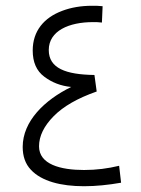

<svg xmlns="http://www.w3.org/2000/svg" viewBox="-20 -645 489 665"><path d="M226.6 -343.8C134.3 -298.8 58.6 -225.1 58.6 -136.2C58.6 -103.5 67.9 -77.1 86.9 -57.1C124 -17.1 191.4 0 271 0C312 0 355 -4.4 399.4 -12.2L392.6 -70.8C354 -61.5 314.5 -56.2 271 -56.2C189.5 -56.2 115.2 -75.7 115.2 -138.2C115.2 -173.8 132.3 -208.5 166 -242.7C199.7 -276.9 249.5 -305.2 314.9 -328.1L307.1 -385.3C207.5 -386.7 148.9 -408.7 148.9 -471.7C148.9 -538.6 219.7 -568.4 301.8 -568.4C311.5 -568.4 322.8 -568.4 333 -566.9L335.4 -623.5C323.2 -625 311.5 -625 298.3 -625C260.7 -625 226.1 -619.1 195.3 -607.4C132.8 -584 93.3 -538.1 93.3 -470.2C93.3 -429.7 106.4 -399.4 133.3 -379.4C159.7 -359.4 190.9 -347.2 226.6 -343.8Z"/></svg>

Font: Vazirmatn ExtraLight
Style: Regular
Weight: 200
Designer: Saber Rastikerdar
Foundry: Saber Rastikerdar
Version: Version 33.003